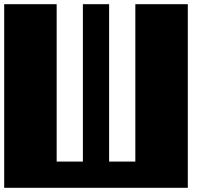

<svg xmlns="http://www.w3.org/2000/svg" viewBox="-20 -1020 1040 915"><path d="M0 -125V-1000H250V-250H375V-1000H500V-250H625V-1000H875V-125Z"/></svg>

Font: Press Start 2P
Style: Regular
Weight: 400
Designer: CodeMan38
Foundry: CodeMan38
Version: Version 3.000